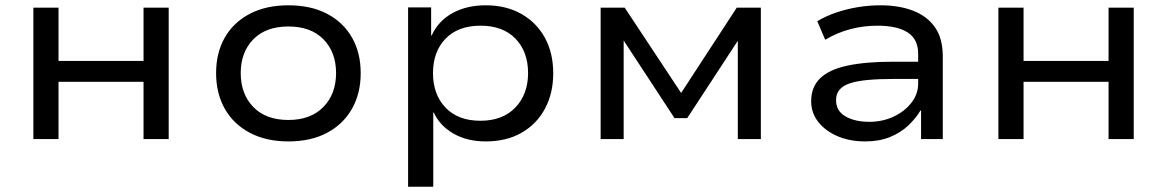

<svg xmlns="http://www.w3.org/2000/svg" viewBox="-20 -525 4407 725"><path d="M106 0V-496H201V-295H522V-496H617V0H522V-216H201V0Z M1069 9Q985 9 923.5 -23.5Q862 -56 829 -114Q796 -172 796 -249Q796 -326 829 -383.5Q862 -441 923.5 -473Q985 -505 1069 -505Q1154 -505 1215 -473Q1276 -441 1309 -383.5Q1342 -326 1342 -249Q1342 -172 1309 -114Q1276 -56 1215 -23.5Q1154 9 1069 9ZM1069 -72Q1153 -72 1201 -121Q1249 -170 1249 -249Q1249 -328 1201.5 -376.5Q1154 -425 1069 -425Q984 -425 936.5 -376.5Q889 -328 889 -249Q889 -170 936.5 -121Q984 -72 1069 -72Z M1521 180V-497H1608V-391H1610Q1635 -446 1688.5 -475.5Q1742 -505 1814 -505Q1891 -505 1948.5 -472.5Q2006 -440 2037.5 -382.5Q2069 -325 2069 -248Q2069 -173 2038 -115Q2007 -57 1950 -24Q1893 9 1814 9Q1744 9 1692.5 -20.5Q1641 -50 1618 -100H1616V180ZM1794 -69Q1878 -69 1926 -119Q1974 -169 1974 -249Q1974 -330 1926.5 -379Q1879 -428 1795 -428Q1710 -428 1662.5 -379Q1615 -330 1615 -249Q1615 -168 1662.5 -118.5Q1710 -69 1794 -69Z M2248 0V-496H2339L2552 -174L2762 -496H2853V0H2766V-371L2575 -79H2527L2335 -372V0Z M3247 9Q3188 9 3142 -11Q3096 -31 3069.5 -65Q3043 -99 3043 -143Q3043 -196 3076.5 -229Q3110 -262 3179 -277Q3248 -292 3354 -292H3463V-227H3359Q3299 -227 3256.5 -223Q3214 -219 3188 -210Q3162 -201 3149.5 -185.5Q3137 -170 3137 -147Q3137 -106 3172.5 -85.5Q3208 -65 3263 -65Q3312 -65 3354 -84.5Q3396 -104 3421.5 -137Q3447 -170 3447 -209V-322Q3447 -377 3407.5 -402.5Q3368 -428 3293 -428Q3242 -428 3193 -415.5Q3144 -403 3096 -375L3066 -445Q3100 -465 3138.5 -478Q3177 -491 3219.5 -498Q3262 -505 3304 -505Q3375 -505 3428 -484.5Q3481 -464 3510.5 -422Q3540 -380 3540 -312V0H3458V-108H3456Q3438 -78 3409.5 -51Q3381 -24 3340.5 -7.5Q3300 9 3247 9Z M3750 0V-496H3845V-295H4166V-496H4261V0H4166V-216H3845V0Z"/></svg>

Font: Nunito Sans 7pt SemiExpanded
Style: Regular
Weight: 400
Width: 6
Designer: Vernon Adams
Foundry: Vernon Adams
Version: Version 3.101;gftools[0.9.27]